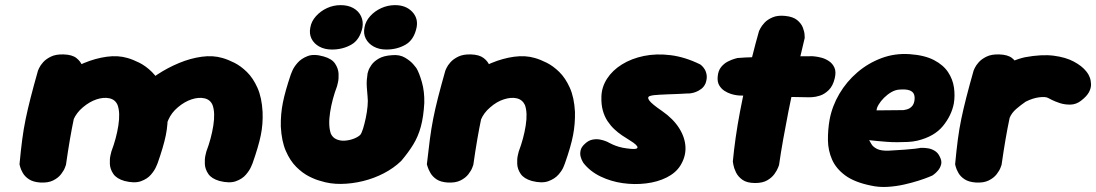

<svg xmlns="http://www.w3.org/2000/svg" viewBox="-20 -712 4271 748"><path d="M465 -7Q434 -16 421.5 -34.5Q409 -53 408 -73Q407 -93 410.5 -107.5Q414 -122 414 -122Q433 -172 441 -222.5Q449 -273 438 -303Q429 -324 406.5 -329Q384 -334 356.5 -325Q329 -316 303 -294Q278 -273 266 -245.5Q254 -218 249 -192Q244 -166 239 -150Q233 -129 231 -119Q229 -109 228 -103Q227 -97 223 -86Q223 -86 221 -77.5Q219 -69 211.5 -57.5Q204 -46 188 -37Q172 -28 144 -26Q122 -25 107 -37.5Q92 -50 84.5 -62.5Q77 -75 77 -75Q70 -87 70.5 -99.5Q71 -112 76 -131.5Q81 -151 85 -183Q87 -223 90.5 -248Q94 -273 101.5 -291Q109 -309 121.5 -326.5Q134 -344 155 -368Q184 -396 223.5 -422Q263 -448 307.5 -466.5Q352 -485 396 -491Q440 -497 477 -486Q498 -480 523 -467.5Q548 -455 572 -431.5Q596 -408 613 -370Q630 -332 633 -276Q635 -229 626 -185Q617 -141 594 -76Q594 -76 588 -62Q582 -48 568 -31.5Q554 -15 529 -6Q504 3 465 -7ZM136 -1Q109 -3 93 -13.5Q77 -24 69 -38Q61 -52 58.5 -62Q56 -72 56 -72Q61 -126 66.5 -168Q72 -210 80 -248.5Q88 -287 99.5 -332Q111 -377 128 -437Q128 -437 132.5 -447Q137 -457 148 -469.5Q159 -482 178.5 -491.5Q198 -501 228 -500Q261 -499 277.5 -486Q294 -473 300 -456.5Q306 -440 306.5 -427.5Q307 -415 307 -415Q295 -367 285.5 -328Q276 -289 268 -251Q260 -213 252.5 -169.5Q245 -126 237 -70Q237 -70 233 -59Q229 -48 218 -33.5Q207 -19 187 -9Q167 1 136 -1ZM835 -7Q804 -16 791.5 -34.5Q779 -53 778 -73Q777 -93 780.5 -107.5Q784 -122 784 -122Q803 -172 811 -222.5Q819 -273 808 -303Q799 -324 776.5 -329Q754 -334 726.5 -325Q699 -316 673 -294Q648 -273 636 -245.5Q624 -218 619 -192Q614 -166 609 -150Q603 -129 601 -119Q599 -109 598 -103Q597 -97 593 -86Q593 -86 591 -77.5Q589 -69 581.5 -57.5Q574 -46 558 -37Q542 -28 514 -26Q492 -25 477 -37.5Q462 -50 454.5 -62.5Q447 -75 447 -75Q440 -87 440.5 -99.5Q441 -112 446 -131.5Q451 -151 455 -183Q457 -223 460.5 -248Q464 -273 471.5 -291Q479 -309 491.5 -326.5Q504 -344 525 -368Q554 -396 593.5 -422Q633 -448 677.5 -466.5Q722 -485 766 -491Q810 -497 847 -486Q868 -480 893 -467.5Q918 -455 942 -431.5Q966 -408 983 -370Q1000 -332 1003 -276Q1005 -229 996 -185Q987 -141 964 -76Q964 -76 958 -62Q952 -48 938 -31.5Q924 -15 899 -6Q874 3 835 -7Z M1229 -7Q1209 -12 1183.5 -25Q1158 -38 1134 -62Q1110 -86 1093.5 -124Q1077 -162 1074 -219Q1073 -267 1082 -312Q1091 -357 1113 -422Q1113 -422 1119 -436.5Q1125 -451 1139.5 -467.5Q1154 -484 1178.5 -493.5Q1203 -503 1241 -492Q1273 -483 1285.5 -464Q1298 -445 1299 -425Q1300 -405 1296.5 -390.5Q1293 -376 1293 -376Q1274 -326 1266 -274.5Q1258 -223 1269 -191Q1276 -176 1290.5 -169.5Q1305 -163 1322.5 -164Q1340 -165 1356.5 -171Q1373 -177 1383 -186Q1389 -193 1394.5 -211Q1400 -229 1405 -252.5Q1410 -276 1412 -298.5Q1414 -321 1412 -336Q1410 -358 1409 -373Q1408 -388 1409 -400.5Q1410 -413 1412 -426Q1412 -426 1415 -436Q1418 -446 1427.5 -459.5Q1437 -473 1456 -484Q1475 -495 1507 -497Q1537 -500 1558.5 -487Q1580 -474 1591 -460.5Q1602 -447 1602 -447Q1613 -429 1623.5 -392.5Q1634 -356 1633 -311Q1630 -257 1619.5 -218.5Q1609 -180 1590 -149Q1571 -118 1543 -85Q1514 -57 1475.5 -37Q1437 -17 1394 -6.5Q1351 4 1308.5 4.5Q1266 5 1229 -7ZM1273 -519Q1245 -519 1224 -530.5Q1203 -542 1193.5 -561.5Q1184 -581 1189 -605Q1193 -629 1211 -649Q1229 -669 1254 -680.5Q1279 -692 1307 -692Q1336 -692 1356.5 -680.5Q1377 -669 1386.5 -649Q1396 -629 1392 -605Q1382 -557 1348.5 -538Q1315 -519 1273 -519ZM1485 -519Q1457 -519 1436 -530.5Q1415 -542 1405 -561.5Q1395 -581 1400 -605Q1404 -629 1422 -649Q1440 -669 1465.5 -680.5Q1491 -692 1519 -692Q1561 -692 1585.5 -666.5Q1610 -641 1603 -605Q1593 -557 1560 -538Q1527 -519 1485 -519Z M2052 -7Q2021 -16 2008.5 -34.5Q1996 -53 1995 -73Q1994 -93 1997.5 -107.5Q2001 -122 2001 -122Q2020 -172 2028 -222.5Q2036 -273 2025 -303Q2015 -324 1993 -329Q1971 -334 1943 -325Q1915 -316 1890 -294Q1865 -273 1853.5 -245.5Q1842 -218 1836.5 -192Q1831 -166 1826 -150Q1820 -129 1818 -119Q1816 -109 1815 -103Q1814 -97 1810 -86Q1810 -86 1808 -77.5Q1806 -69 1798.5 -57.5Q1791 -46 1775 -37Q1759 -28 1731 -26Q1708 -25 1693.5 -37.5Q1679 -50 1671.5 -62.5Q1664 -75 1664 -75Q1657 -87 1657.5 -99.5Q1658 -112 1662.5 -131.5Q1667 -151 1672 -183Q1674 -223 1677.5 -248Q1681 -273 1688 -291Q1695 -309 1708 -326.5Q1721 -344 1742 -368Q1770 -396 1810 -422Q1850 -448 1894.5 -466.5Q1939 -485 1983 -491Q2027 -497 2064 -486Q2085 -480 2110 -467.5Q2135 -455 2159 -431.5Q2183 -408 2200 -370Q2217 -332 2220 -276Q2221 -229 2212.5 -185Q2204 -141 2181 -76Q2181 -76 2175.5 -62Q2170 -48 2155.5 -31.5Q2141 -15 2116 -6Q2091 3 2052 -7ZM1723 -1Q1696 -3 1680.5 -13.5Q1665 -24 1657 -38Q1649 -52 1646 -62Q1643 -72 1643 -72Q1649 -126 1654.5 -168Q1660 -210 1667.5 -248.5Q1675 -287 1686.5 -332Q1698 -377 1715 -437Q1715 -437 1719.5 -447Q1724 -457 1735 -469.5Q1746 -482 1765.5 -491.5Q1785 -501 1815 -500Q1847 -499 1864 -486Q1881 -473 1887 -456.5Q1893 -440 1893.5 -427.5Q1894 -415 1894 -415Q1882 -367 1872.5 -328Q1863 -289 1855 -251Q1847 -213 1839.5 -169.5Q1832 -126 1824 -70Q1824 -70 1820 -59Q1816 -48 1805 -33.5Q1794 -19 1774 -9Q1754 1 1723 -1Z M2421 -134Q2462 -128 2463.5 -137Q2465 -146 2434 -165Q2419 -174 2403.5 -184.5Q2388 -195 2373.5 -208.5Q2359 -222 2347 -240Q2335 -258 2328.5 -281.5Q2322 -305 2323 -336Q2324 -373 2345 -405.5Q2366 -438 2403 -461Q2440 -484 2488.5 -494Q2537 -504 2593 -497Q2649 -490 2708 -461Q2708 -461 2713.5 -456.5Q2719 -452 2725 -442.5Q2731 -433 2733 -419.5Q2735 -406 2729 -388Q2723 -374 2712.5 -366Q2702 -358 2691.5 -354Q2681 -350 2673.5 -349Q2666 -348 2666 -348Q2666 -348 2662 -348Q2658 -348 2650.5 -347.5Q2643 -347 2633 -346.5Q2623 -346 2610 -345.5Q2597 -345 2581.5 -344.5Q2566 -344 2550 -343Q2524 -342 2512 -338Q2500 -334 2509.5 -320.5Q2519 -307 2560 -279Q2603 -249 2626 -212.5Q2649 -176 2650.5 -138.5Q2652 -101 2630 -66Q2612 -38 2577 -20.5Q2542 -3 2497 2.5Q2452 8 2406 1.5Q2360 -5 2319.5 -24.5Q2279 -44 2253 -77Q2253 -77 2249 -84Q2245 -91 2242 -102Q2239 -113 2242 -126.5Q2245 -140 2260 -153Q2273 -165 2288 -168Q2303 -171 2316.5 -168.5Q2330 -166 2338.5 -162.5Q2347 -159 2347 -159Q2347 -159 2352.5 -156Q2358 -153 2368 -148.5Q2378 -144 2391.5 -140Q2405 -136 2421 -134Z M2922 1Q2890 1 2872.5 -11.5Q2855 -24 2847 -41Q2839 -58 2837 -70.5Q2835 -83 2835 -83Q2839 -126 2846 -175.5Q2853 -225 2863 -277.5Q2873 -330 2885 -383.5Q2897 -437 2910 -489.5Q2923 -542 2937 -591Q2937 -591 2942 -601Q2947 -611 2958.5 -623.5Q2970 -636 2990 -644.5Q3010 -653 3039 -650Q3070 -647 3086 -633.5Q3102 -620 3108 -604Q3114 -588 3114.5 -576Q3115 -564 3115 -564Q3106 -526 3095 -479.5Q3084 -433 3073 -382Q3062 -331 3051.5 -277.5Q3041 -224 3031.5 -171Q3022 -118 3015 -69Q3015 -69 3011 -58.5Q3007 -48 2997 -34Q2987 -20 2969 -9.5Q2951 1 2922 1ZM3132 -333Q3053 -334 2983.5 -336.5Q2914 -339 2859 -340Q2859 -340 2850 -341Q2841 -342 2828 -346Q2815 -350 2802.5 -358Q2790 -366 2782 -379.5Q2774 -393 2776 -414Q2778 -437 2789.5 -451Q2801 -465 2816 -472.5Q2831 -480 2842 -483Q2853 -486 2853 -486Q2861 -487 2883 -488Q2905 -489 2936.5 -490Q2968 -491 3004 -491.5Q3040 -492 3076.5 -492.5Q3113 -493 3145 -493Q3145 -493 3155.5 -492Q3166 -491 3181 -487Q3196 -483 3210 -473.5Q3224 -464 3231 -448Q3238 -432 3232 -407Q3225 -377 3208.5 -361Q3192 -345 3174.5 -339.5Q3157 -334 3144.5 -333.5Q3132 -333 3132 -333Z M3373 11Q3309 -2 3273 -28.5Q3237 -55 3221.5 -90.5Q3206 -126 3205.5 -166Q3205 -206 3212 -246Q3222 -299 3250 -346.5Q3278 -394 3320 -430Q3362 -466 3414 -485.5Q3466 -505 3524 -501Q3582 -497 3618.5 -478Q3655 -459 3673.5 -431Q3692 -403 3696.5 -371Q3701 -339 3696 -309Q3687 -262 3653.5 -221Q3620 -180 3554 -164Q3537 -160 3517 -159Q3497 -158 3475.5 -158Q3454 -158 3434.5 -159.5Q3415 -161 3399.5 -162.5Q3384 -164 3375 -165Q3366 -166 3366 -166Q3369 -161 3375 -150.5Q3381 -140 3396.5 -132Q3412 -124 3442 -125Q3481 -127 3505.5 -129Q3530 -131 3543.5 -132.5Q3557 -134 3561.5 -135Q3566 -136 3566 -136Q3566 -136 3575 -136Q3584 -136 3596.5 -134Q3609 -132 3621.5 -124.5Q3634 -117 3641 -102Q3650 -85 3646.5 -71.5Q3643 -58 3634.5 -48Q3626 -38 3619 -33Q3612 -28 3612 -28Q3612 -28 3597.5 -22Q3583 -16 3558 -8Q3533 0 3502 7Q3471 14 3437.5 16Q3404 18 3373 11ZM3395 -282 3499 -283Q3499 -283 3502.5 -283.5Q3506 -284 3512 -285.5Q3518 -287 3524 -290.5Q3530 -294 3535 -300.5Q3540 -307 3542 -317Q3545 -333 3541 -344Q3537 -355 3523.5 -360Q3510 -365 3484 -363Q3468 -362 3452.5 -353Q3437 -344 3424 -331Q3411 -318 3403 -304.5Q3395 -291 3395 -282Z M3776 -40Q3756 -38 3745.5 -49Q3735 -60 3731.5 -76.5Q3728 -93 3728.5 -110Q3729 -127 3731 -139Q3733 -151 3733 -151Q3732 -184 3733.5 -203Q3735 -222 3737.5 -232.5Q3740 -243 3743 -250Q3746 -257 3748 -266Q3764 -325 3798.5 -371.5Q3833 -418 3878.5 -448Q3924 -478 3973 -489Q4038 -501 4085 -495Q4132 -489 4163.5 -472Q4195 -455 4211 -435Q4211 -435 4216 -428.5Q4221 -422 4225.5 -410.5Q4230 -399 4230.5 -384Q4231 -369 4222.5 -353Q4214 -337 4192 -320Q4173 -305 4150.5 -304.5Q4128 -304 4108.5 -310.5Q4089 -317 4076.5 -323.5Q4064 -330 4064 -330Q4054 -336 4029 -333Q4004 -330 3976 -316Q3957 -303 3939 -287.5Q3921 -272 3913 -252Q3907 -231 3901.5 -212Q3896 -193 3891 -175Q3886 -157 3882 -137Q3878 -117 3875 -93Q3875 -93 3865.5 -81Q3856 -69 3834.5 -56.5Q3813 -44 3776 -40ZM3781 -1Q3754 -3 3738 -13.5Q3722 -24 3714 -38Q3706 -52 3703.5 -62Q3701 -72 3701 -72Q3706 -126 3711.5 -168Q3717 -210 3725 -248.5Q3733 -287 3744.5 -332Q3756 -377 3773 -437Q3773 -437 3777.5 -447Q3782 -457 3793 -469.5Q3804 -482 3823.5 -491.5Q3843 -501 3873 -500Q3906 -499 3922.5 -486Q3939 -473 3945 -456.5Q3951 -440 3951.5 -427.5Q3952 -415 3952 -415Q3940 -367 3930.5 -328Q3921 -289 3913 -251Q3905 -213 3897.5 -169.5Q3890 -126 3882 -70Q3882 -70 3878 -59Q3874 -48 3863 -33.5Q3852 -19 3832 -9Q3812 1 3781 -1Z"/></svg>

Font: Sour Gummy Black
Style: Italic
Weight: 900
Italic angle: -11.3°
Designer: Stefie Justprince
Foundry: Eifetstype
Version: Version 1.000